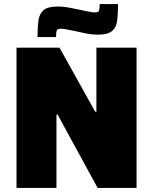

<svg xmlns="http://www.w3.org/2000/svg" viewBox="-20 -922 751 942"><path d="M61 0V-688H272L447 -374H453V-688H650V0H459L263 -359H257V0ZM164 -740Q164 -787 168.5 -820.5Q173 -854 193.5 -872Q214 -890 263 -890Q292 -890 322 -884Q352 -878 377 -873Q398 -869 415 -865Q432 -861 445 -861Q463 -861 466 -870Q469 -879 469 -902H559Q559 -855 555 -821.5Q551 -788 530 -770Q509 -752 461 -752Q431 -752 401.5 -758Q372 -764 346 -770Q325 -774 308 -777.5Q291 -781 278 -781Q261 -781 258 -772Q255 -763 255 -740Z"/></svg>

Font: Saira ExtraBold
Style: Regular
Weight: 800
Designer: Hector Gatti with collaboration of the Omnibus-Type team
Foundry: Omnibus-Type
Version: Version 1.100; ttfautohint (v1.8.3)